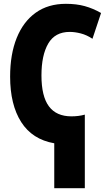

<svg xmlns="http://www.w3.org/2000/svg" viewBox="-20 -745 570 1005"><path d="M264 240V5Q149 -15 91 -106Q33 -197 33 -344Q33 -461 67.5 -546.5Q102 -632 167 -678.5Q232 -725 325 -725Q380 -725 423.5 -713Q467 -701 509 -677L464 -542Q434 -562 403 -570Q372 -578 345 -578Q268 -578 232.5 -517Q197 -456 197 -350Q197 -241 236 -188.5Q275 -136 354 -136Q392 -136 424 -145V240Z"/></svg>

Font: Noto Sans Mono Condensed Black
Style: Regular
Weight: 900
Width: 3
Designer: Monotype Design Team
Foundry: Monotype Imaging Inc.
Version: Version 2.014